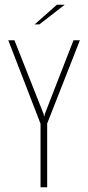

<svg xmlns="http://www.w3.org/2000/svg" viewBox="-20 -790 372 810"><path d="M151 0V-268L15 -620H41L164 -309L166 -299H167L169 -309L290 -620H317L179 -269V0ZM126 -687 220 -770H253L146 -687Z"/></svg>

Font: Smooch Sans ExtraLight
Style: Regular
Weight: 200
Designer: Robert E. Leuschke
Foundry: Robert E. Leuschke
Version: Version 1.010; ttfautohint (v1.8.3)